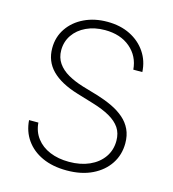

<svg xmlns="http://www.w3.org/2000/svg" viewBox="-111 -830 844 934"><g transform="rotate(15 311.0 -363.0)"><path d="M309.6 12.2Q238.8 12.2 186.5 -11.7Q134.3 -35.6 104.2 -78.4Q74.2 -121.1 70.3 -177.2H117.2Q120.6 -132.3 145.8 -99.4Q170.9 -66.4 213.1 -48.8Q255.4 -31.2 309.6 -31.2Q367.7 -31.2 412.1 -51Q456.5 -70.8 481.7 -106.7Q506.8 -142.6 506.8 -189.5Q506.8 -227.5 488.8 -254.4Q470.7 -281.2 435.5 -301.3Q400.4 -321.3 348.1 -336.9L264.2 -362.3Q177.2 -388.7 132.8 -433.6Q88.4 -478.5 88.4 -544.9Q88.4 -601.1 118.2 -644.8Q147.9 -688.5 199.2 -713.1Q250.5 -737.8 315.4 -737.8Q380.9 -737.8 430.7 -712.9Q480.5 -688 509.8 -644.5Q539.1 -601.1 542 -545.4H496.6Q491.2 -612.3 441.9 -654.1Q392.6 -695.8 314.5 -695.8Q262.2 -695.8 220.9 -676.5Q179.7 -657.2 156.5 -623.3Q133.3 -589.4 133.3 -546.4Q133.3 -509.3 152.3 -481.7Q171.4 -454.1 204.8 -435.1Q238.3 -416 281.7 -402.8L361.3 -379.4Q402.3 -366.7 437 -350.1Q471.7 -333.5 497.6 -311Q523.4 -288.6 537.6 -258.5Q551.8 -228.5 551.8 -189Q551.8 -131.3 522 -85.9Q492.2 -40.5 438 -14.2Q383.8 12.2 309.6 12.2Z"/></g></svg>

Font: Inter ExtraLight
Style: Regular
Weight: 250
Designer: Rasmus Andersson
Foundry: rsms
Version: Version 4.001;git-66647c0bb